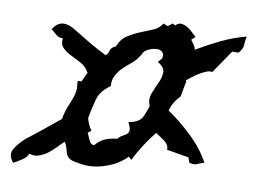

<svg xmlns="http://www.w3.org/2000/svg" viewBox="-37 -634 570 426"><g transform="rotate(5 248.5 -421.0)"><path d="M498 -575.2Q494.1 -562.5 493.7 -555.7Q493.2 -548.8 483.4 -538.1L468.8 -539.1L428.7 -490.2Q422.9 -492.2 415 -489.7Q407.2 -487.3 399.4 -483.4Q391.6 -479.5 383.8 -474.6Q376 -469.7 372.1 -466.8L373 -464.8L363.3 -429.7Q345.7 -415 339.8 -396.5Q365.2 -376 390.6 -347.2Q416 -318.4 428.7 -288.1Q418.9 -286.1 412.6 -283.7Q406.2 -281.2 395.5 -285.2L392.6 -296.9L343.8 -309.6Q345.7 -320.3 334.5 -330.1Q323.2 -339.8 316.4 -344.7Q288.1 -315.4 266.6 -280.3L260.7 -287.1Q243.2 -271.5 218.3 -264.2Q193.4 -256.8 170.9 -258.8Q165 -259.8 159.7 -260.7Q154.3 -261.7 148.4 -263.7Q134.8 -266.6 129.9 -271Q125 -275.4 123.5 -280.8Q122.1 -286.1 121.1 -293Q120.1 -299.8 116.2 -307.6Q108.4 -301.8 99.6 -293.9Q90.8 -286.1 81.1 -280.3Q71.3 -274.4 61 -272Q50.8 -269.5 40 -274.4Q37.1 -266.6 25.4 -260.3Q13.7 -253.9 5.9 -251Q-5.9 -268.6 3.9 -281.7Q13.7 -294.9 28.3 -305.7Q47.9 -318.4 66.9 -331.1Q85.9 -343.8 105.5 -357.4Q109.4 -374 120.6 -394.5Q131.8 -415 132.8 -428.7V-444.3H141.6L153.3 -464.8L152.3 -465.8Q146.5 -478.5 135.3 -485.8Q124 -493.2 113.3 -499.5Q102.5 -505.9 95.7 -514.2Q88.9 -522.5 91.8 -536.1Q84 -535.2 77.1 -542Q70.3 -548.8 65.4 -553.7Q76.2 -568.4 89.4 -568.4Q102.5 -568.4 116.2 -557.6Q134.8 -543.9 152.3 -531.2Q169.9 -518.6 189.5 -506.8Q194.3 -508.8 197.3 -517.1Q200.2 -525.4 210.9 -528.3Q218.8 -544.9 232.9 -552.2Q247.1 -559.6 261.7 -564Q276.4 -568.4 290 -572.8Q303.7 -577.1 311.5 -587.9L321.3 -583L332 -589.8L337.9 -585.9Q343.8 -591.8 350.6 -590.8Q357.4 -589.8 363.8 -585.4Q370.1 -581.1 375.5 -574.7Q380.9 -568.4 384.8 -564.5L376 -557.6Q378.9 -551.8 381.8 -547.4Q384.8 -543 385.7 -536.1Q412.1 -548.8 440.4 -559.6Q468.8 -570.3 498 -575.2ZM315.4 -510.7Q318.4 -520.5 313.5 -525.4Q308.6 -530.3 300.3 -530.3Q292 -530.3 283.7 -527.3Q275.4 -524.4 271.5 -519.5Q268.6 -513.7 264.6 -509.8Q257.8 -501 247.6 -494.1Q237.3 -487.3 228.5 -480Q219.7 -472.7 213.4 -462.9Q207 -453.1 207 -439.5Q183.6 -425.8 176.8 -407.2Q169.9 -388.7 163.1 -364.3Q166 -348.6 172.9 -336.9L165 -332Q167 -327.1 170.4 -316.4Q173.8 -305.7 181.6 -305.7Q192.4 -316.4 204.6 -320.3Q216.8 -324.2 231.4 -324.2Q237.3 -330.1 243.7 -332.5Q250 -335 253.4 -337.9Q256.8 -340.8 257.3 -346.2Q257.8 -351.6 252.9 -363.3Q264.6 -364.3 271.5 -367.2Q278.3 -370.1 282.2 -374.5Q286.1 -378.9 289.1 -385.7Q292 -392.6 296.9 -402.3Q292 -418 298.8 -431.6Q305.7 -445.3 312.5 -457Q319.3 -468.8 320.3 -480Q321.3 -491.2 306.6 -502Z"/></g></svg>

Font: Homemade Apple
Style: Regular
Weight: 400
Designer: Font Diner, Inc
Foundry: Font Diner, Inc
Version: Version 1.000